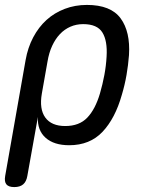

<svg xmlns="http://www.w3.org/2000/svg" viewBox="-31 -580 651 780"><path d="M27 180Q4 180 -5 169Q-14 158 -10 135L73 -336Q82 -387 104 -428.5Q126 -470 158 -499Q190 -528 232 -544Q274 -560 322 -560Q419 -560 459 -505.5Q499 -451 493 -356Q490 -316 483 -275.5Q476 -235 464 -195Q437 -99 385.5 -44.5Q334 10 250 10Q188 10 154 -20.5Q120 -51 123 -105L80 135Q76 158 63 169Q50 180 27 180ZM234 -68Q291 -68 323.5 -102Q356 -136 375 -200Q386 -238 393 -275.5Q400 -313 402 -350Q406 -414 385 -448Q364 -482 307 -482Q279 -482 255 -471.5Q231 -461 212.5 -441.5Q194 -422 181 -394Q168 -366 162 -330L139 -200Q128 -137 153 -102.5Q178 -68 234 -68Z"/></svg>

Font: Maple Mono Normal NL
Style: Italic
Weight: 400
Italic angle: -10°
Monospace: yes
Designer: subframe7536
Version: Version 7.000